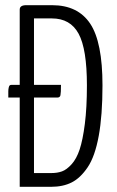

<svg xmlns="http://www.w3.org/2000/svg" viewBox="-20 -720 450 740"><path d="M181 -700Q280 -700 327.5 -629Q375 -558 375 -391Q375 -275 360.5 -196Q346 -117 318 -75.5Q290 -34 256.5 -17Q223 0 177 0H56V-344H12Q12 -361 12 -368Q12 -375 13.5 -382Q15 -389 17.5 -391Q20 -393 25 -393H56V-683Q56 -700 81 -700ZM178 -53Q201 -53 219 -59.5Q237 -66 256 -87Q275 -108 287 -144Q299 -180 307 -242.5Q315 -305 315 -391Q315 -531 283 -590Q251 -649 180 -649H111V-393H215Q215 -362 213 -353Q211 -344 201 -344H111V-53Z"/></svg>

Font: Yanone Kaffeesatz Light
Style: Regular
Weight: 300
Designer: Yanone (Cyrillic: Daniel Pouzeot)
Foundry: Yanone
Version: Version 1.003;PS 001.003;hotconv 1.0.88;makeotf.lib2.5.64775